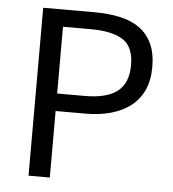

<svg xmlns="http://www.w3.org/2000/svg" viewBox="-49 -702 674 747"><g transform="rotate(5 288.0 -328.0)"><path d="M89.8 -655.8H291Q344.7 -655.8 389.9 -646Q435.1 -636.2 466.6 -613.5Q498 -590.8 515.4 -554Q532.7 -517.1 532.7 -462.9Q532.7 -411.1 515.4 -373Q498 -335 466.1 -310.1Q434.1 -285.2 389.4 -272.5Q344.7 -259.8 291 -259.8H172.9V0H89.8ZM280.8 -328.1Q366.7 -328.1 408.2 -360.6Q449.7 -393.1 449.7 -462.9Q449.7 -534.2 407.7 -561.5Q365.7 -588.9 280.8 -588.9H172.9V-328.1Z"/></g></svg>

Font: Pyidaungsu Numbers
Style: Regular
Weight: 400
Designer: Sun Tun
Foundry: MCF
Version: Version 2.053; ttfautohint (v1.8.2)